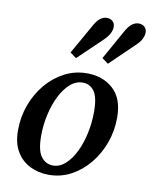

<svg xmlns="http://www.w3.org/2000/svg" viewBox="-87 -834 722 913"><g transform="rotate(10 274.0 -377.5)"><path d="M211 14Q161 14 120 -6.5Q79 -27 55 -67.5Q31 -108 31 -169Q31 -234 52.5 -292.5Q74 -351 112 -396Q150 -441 200 -467Q250 -493 308 -493Q385 -493 435 -447.5Q485 -402 485 -310Q485 -246 464 -188Q443 -130 405.5 -84.5Q368 -39 318.5 -12.5Q269 14 211 14ZM223 -33Q256 -33 283.5 -58Q311 -83 331 -124.5Q351 -166 361.5 -216.5Q372 -267 372 -318Q372 -389 351 -417.5Q330 -446 296 -446Q263 -446 235.5 -422Q208 -398 187.5 -357.5Q167 -317 155.5 -266Q144 -215 144 -162Q144 -91 166.5 -62Q189 -33 223 -33ZM213 -577 290 -713Q307 -745 322.5 -757Q338 -769 354 -769Q372 -769 383 -759Q394 -749 394 -732Q394 -717 385.5 -700Q377 -683 356 -663L243 -555ZM367 -577 443 -713Q460 -745 476 -757Q492 -769 508 -769Q526 -769 537 -759Q548 -749 548 -732Q548 -717 539.5 -700Q531 -683 509 -663L397 -555Z"/></g></svg>

Font: Source Serif 4 Semibold
Style: Italic
Weight: 600
Italic angle: -12°
Designer: Frank Grießhammer
Foundry: Adobe
Version: Version 4.005;hotconv 1.1.0;makeotfexe 2.6.0